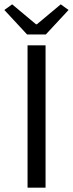

<svg xmlns="http://www.w3.org/2000/svg" viewBox="-37 -865 336 885"><path d="M90 0V-656H173V0ZM88 -706 -17 -819 19 -845 129 -753H133L243 -845L279 -819L174 -706Z"/></svg>

Font: Source Sans Pro
Style: Regular
Weight: 400
Designer: Paul D. Hunt
Foundry: Adobe Systems Incorporated
Version: Version 2.021;PS 2.000;hotconv 1.0.86;makeotf.lib2.5.63406